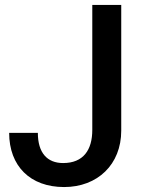

<svg xmlns="http://www.w3.org/2000/svg" viewBox="-20 -742 573 776"><path d="M17 -205C17 -71 102 14 239 14C374 14 470 -77 470 -214V-722H353V-217C353 -136 317 -83 235 -83C171 -83 133 -124 133 -205Z"/></svg>

Font: Perun Medium
Style: Regular
Weight: 500
Foundry: Copyright (c) Stefan Peev, Context Ltd, 2016
Version: Version 1.089